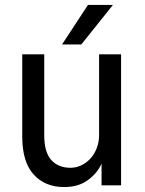

<svg xmlns="http://www.w3.org/2000/svg" viewBox="-20 -750 585 777"><path d="M240 7Q162 7 116 -44Q70 -95 70 -198V-530H159V-203Q159 -134 187.5 -102.5Q216 -71 265 -71Q288 -71 309 -81Q330 -91 346 -108.5Q362 -126 371.5 -150.5Q381 -175 381 -203V-530H470V0H391V-88Q374 -49 335.5 -21Q297 7 240 7ZM336 -730H437L309 -570H231Z"/></svg>

Font: Golos UI VF
Style: Regular
Weight: 400
Designer: A.Korolkova, Vitaly Kuzmin
Foundry: ParaType Ltd
Version: Version 2.000